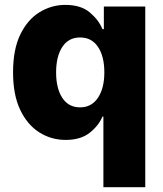

<svg xmlns="http://www.w3.org/2000/svg" viewBox="-20 -573 678 797"><path d="M583 204.1H409.2V-88.9H405.3Q389.2 -50.8 351.8 -21.5Q314.5 7.8 252.4 7.8Q192.4 7.8 142.8 -23.7Q93.3 -55.2 63.7 -117.4Q34.2 -179.7 34.2 -272.5Q34.2 -368.7 64.7 -430.7Q95.2 -492.7 144.8 -522.7Q194.3 -552.7 251 -552.7Q315.9 -552.7 353 -521.2Q390.1 -489.7 405.3 -452.1H411.1V-545.9H583ZM312.5 -127.4Q359.9 -127.4 386.5 -167Q413.1 -206.5 413.1 -272.5Q413.1 -339.4 386.7 -378.4Q360.4 -417.5 312.5 -417.5Q264.2 -417.5 238.5 -377.9Q212.9 -338.4 212.9 -272.5Q212.9 -206.5 238.5 -167Q264.2 -127.4 312.5 -127.4Z"/></svg>

Font: Inter Extra Bold
Style: Regular
Weight: 800
Designer: Rasmus Andersson
Foundry: rsms
Version: Version 4.000;git-3c8e0fc